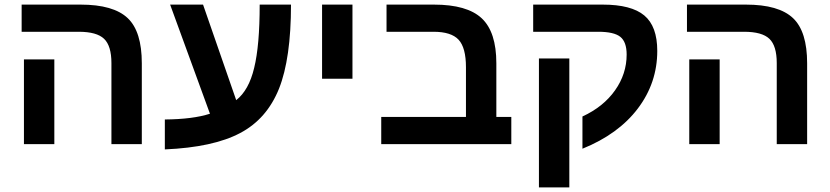

<svg xmlns="http://www.w3.org/2000/svg" viewBox="-20 -626 3606 834"><path d="M216 -368V0H84V-368ZM596 -351V0H464V-352Q464 -427 432 -457.5Q400 -488 322 -488H74V-606H330Q473 -606 535 -547Q596 -489 596 -351Z M696 23V-107Q818 -108 892 -132L719 -606H862L1006 -191Q1061 -234 1084 -331Q1108 -428 1108 -606H1244Q1244 -372 1192 -241Q1139 -109 1023 -48Q906 14 696 23Z M1379 -284V-606H1511V-284Z M1863 -488H1659V-606H1865Q2009 -606 2072.5 -546.5Q2136 -487 2136 -351V-118H2201V0H1636V-118H2004V-334Q2004 -419 1972 -453.5Q1940 -488 1863 -488Z M2321 -372H2453V188H2321ZM2296 -488V-606H2598Q2722 -606 2778.5 -559Q2835 -512 2835 -405Q2835 -266 2750.5 -154.5Q2666 -43 2510 20V-120Q2601 -162 2651.5 -233.5Q2702 -305 2702 -389Q2702 -444 2674.5 -466Q2647 -488 2579 -488Z M3106 -368V0H2974V-368ZM3486 -351V0H3354V-352Q3354 -427 3322 -457.5Q3290 -488 3212 -488H2964V-606H3220Q3363 -606 3425 -547Q3486 -489 3486 -351Z"/></svg>

Font: Libra Sans
Style: Bold
Weight: 700
Foundry: Context Ltd
Version: Version 1.000